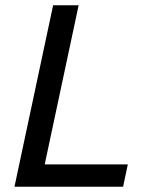

<svg xmlns="http://www.w3.org/2000/svg" viewBox="-20 -710 578 730"><path d="M35 0 182 -690H279L150 -85H466L448 0Z"/></svg>

Font: Radio Canada
Style: Italic
Weight: 400
Italic angle: -12°
Designer: Charles Daoud, Etienne Aubert Bonn, Alexandre Saumier Demers, Jacques Le Bailly
Foundry: Radio-Canada
Version: Version 2.104;gftools[0.9.28.dev5+ged2979d]